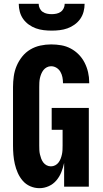

<svg xmlns="http://www.w3.org/2000/svg" viewBox="-20 -975 540 1003"><path d="M186 8Q161 8 138 -2Q115 -12 99 -30.5Q83 -49 73 -71.5Q63 -94 57.5 -118Q52 -142 50 -166.5Q48 -191 48 -215V-520Q48 -548 52 -576.5Q56 -605 67 -631Q78 -657 96 -679.5Q114 -702 138.5 -716.5Q163 -731 191 -737Q219 -743 247 -743Q274 -743 300 -738.5Q326 -734 349.5 -721.5Q373 -709 391.5 -690Q410 -671 422 -647.5Q434 -624 440 -598Q446 -572 446 -546V-540H309V-542Q309 -557 306 -572Q303 -587 295.5 -600Q288 -613 275 -621Q262 -629 247 -629Q235 -629 224.5 -623.5Q214 -618 207 -609Q200 -600 195.5 -589Q191 -578 188.5 -566.5Q186 -555 185.5 -543.5Q185 -532 185 -520V-215Q185 -203 185.5 -191.5Q186 -180 188.5 -169Q191 -158 195 -147Q199 -136 206 -126.5Q213 -117 223.5 -111.5Q234 -106 246 -106Q258 -106 268.5 -111.5Q279 -117 286 -126.5Q293 -136 297 -146.5Q301 -157 303.5 -168.5Q306 -180 306.5 -191.5Q307 -203 307 -215V-297H250V-411H444V0H315V-124Q310 -100 300.5 -76Q291 -52 274.5 -32.5Q258 -13 234.5 -2.5Q211 8 186 8ZM250 -815Q229 -815 208 -817.5Q187 -820 167.5 -827Q148 -834 130.5 -846.5Q113 -859 101 -876Q89 -893 83.5 -913.5Q78 -934 78 -955H182Q182 -943 187.5 -931.5Q193 -920 203 -913Q213 -906 225.5 -903.5Q238 -901 250 -901Q262 -901 274.5 -903.5Q287 -906 297 -913Q307 -920 312.5 -931.5Q318 -943 318 -955H422Q422 -934 416.5 -913.5Q411 -893 399 -876Q387 -859 369.5 -846.5Q352 -834 332.5 -827Q313 -820 292 -817.5Q271 -815 250 -815Z"/></svg>

Font: Iosevka Heavy
Style: Regular
Weight: 900
Monospace: yes
Designer: Belleve Invis
Foundry: Belleve Invis
Version: Version 32.5.0; ttfautohint (v1.8.4)